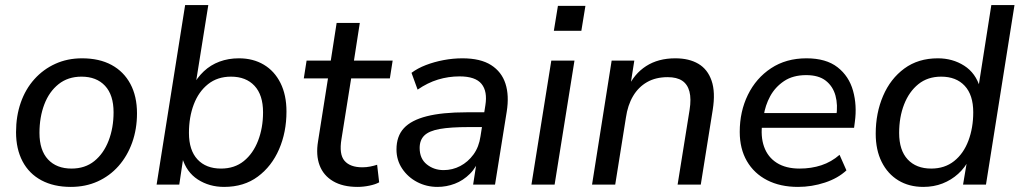

<svg xmlns="http://www.w3.org/2000/svg" viewBox="-20 -725 4004 754"><path d="M258 9Q191 9 142.5 -17Q94 -43 68.5 -91.5Q43 -140 43 -206Q43 -269 61.5 -322Q80 -375 115 -414Q150 -453 197.5 -474.5Q245 -496 302 -496Q370 -496 418 -470Q466 -444 492 -395.5Q518 -347 518 -280Q518 -218 499 -165Q480 -112 445.5 -73Q411 -34 363.5 -12.5Q316 9 258 9ZM261 -63Q314 -63 350.5 -92.5Q387 -122 406.5 -172.5Q426 -223 426 -284Q426 -352 392.5 -388Q359 -424 300 -424Q247 -424 210 -394.5Q173 -365 154 -315Q135 -265 135 -203Q135 -135 168.5 -99Q202 -63 261 -63Z M860 9Q802 9 757 -20Q712 -49 695 -107H700L684 0H595L707 -705H798L747 -386H736Q754 -420 780.5 -445Q807 -470 842 -483Q877 -496 918 -496Q974 -496 1016 -471Q1058 -446 1081.5 -399Q1105 -352 1105 -287Q1105 -206 1076 -139Q1047 -72 992.5 -31.5Q938 9 860 9ZM848 -63Q901 -63 937.5 -92.5Q974 -122 993.5 -172.5Q1013 -223 1013 -284Q1013 -352 979.5 -388Q946 -424 887 -424Q834 -424 797 -394.5Q760 -365 741 -315Q722 -265 722 -203Q722 -135 755.5 -99Q789 -63 848 -63Z M1384 9Q1326 9 1288 -13.5Q1250 -36 1235 -76Q1220 -116 1229 -170L1268 -417H1173L1184 -487H1279L1302 -635H1393L1370 -487H1522L1511 -417H1359L1321 -179Q1311 -119 1333 -93.5Q1355 -68 1403 -68Q1419 -68 1434 -71Q1449 -74 1461 -78L1469 -9Q1455 -1 1431 4Q1407 9 1384 9Z M1698 9Q1655 9 1618.5 -10Q1582 -29 1559.5 -62.5Q1537 -96 1537 -138Q1537 -190 1566 -221.5Q1595 -253 1656 -268.5Q1717 -284 1812 -284H1893L1884 -226H1822Q1749 -226 1707 -218.5Q1665 -211 1646.5 -193Q1628 -175 1628 -144Q1628 -102 1656 -79.5Q1684 -57 1722 -57Q1757 -57 1787.5 -73Q1818 -89 1839.5 -118.5Q1861 -148 1867 -190L1886 -311Q1895 -366 1871 -395.5Q1847 -425 1785 -425Q1741 -425 1700 -412.5Q1659 -400 1620 -373L1596 -439Q1620 -457 1652.5 -469.5Q1685 -482 1722 -489Q1759 -496 1796 -496Q1867 -496 1908.5 -469.5Q1950 -443 1965 -396.5Q1980 -350 1970 -287L1924 0H1838L1855 -109H1865Q1852 -69 1825.5 -42.5Q1799 -16 1766 -3.5Q1733 9 1698 9Z M2155 -604 2171 -702H2279L2263 -604ZM2067 0 2145 -487H2236L2158 0Z M2305 0 2382 -487H2471L2454 -379H2445Q2470 -435 2517.5 -465.5Q2565 -496 2632 -496Q2686 -496 2722.5 -474.5Q2759 -453 2774.5 -408Q2790 -363 2779 -294L2732 0H2641L2688 -293Q2695 -337 2687.5 -365.5Q2680 -394 2659 -408Q2638 -422 2602 -422Q2555 -422 2521 -402.5Q2487 -383 2466 -347.5Q2445 -312 2438 -263L2396 0Z M3114 9Q3044 9 2992.5 -17.5Q2941 -44 2913 -92.5Q2885 -141 2885 -207Q2885 -287 2917 -352.5Q2949 -418 3008 -457Q3067 -496 3147 -496Q3224 -496 3269 -461Q3314 -426 3330 -368.5Q3346 -311 3337 -246L3334 -223H2956L2964 -281H3282L3264 -267Q3271 -313 3261 -349.5Q3251 -386 3223 -408Q3195 -430 3146 -430Q3094 -430 3059 -406.5Q3024 -383 3004.5 -347Q2985 -311 2979 -270L2974 -245Q2966 -190 2980.5 -149Q2995 -108 3030.5 -85.5Q3066 -63 3120 -63Q3166 -63 3205.5 -76Q3245 -89 3277 -117L3304 -56Q3271 -25 3219.5 -8Q3168 9 3114 9Z M3606 9Q3550 9 3508 -16.5Q3466 -42 3442.5 -89Q3419 -136 3419 -200Q3419 -281 3448 -348.5Q3477 -416 3531.5 -456Q3586 -496 3663 -496Q3721 -496 3766.5 -467Q3812 -438 3829 -380H3822L3873 -705H3964L3852 0H3762L3779 -101H3787Q3770 -67 3743 -42.5Q3716 -18 3681.5 -4.5Q3647 9 3606 9ZM3637 -63Q3690 -63 3727 -92.5Q3764 -122 3783 -172.5Q3802 -223 3802 -284Q3802 -352 3768.5 -388Q3735 -424 3676 -424Q3623 -424 3586.5 -394.5Q3550 -365 3530.5 -315Q3511 -265 3511 -203Q3511 -135 3544.5 -99Q3578 -63 3637 -63Z"/></svg>

Font: Nunito Sans 12pt ExtraLight 12pt Medium
Style: Italic
Weight: 500
Italic angle: -9°
Version: Version 3.101;gftools[0.9.27]